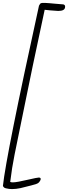

<svg xmlns="http://www.w3.org/2000/svg" viewBox="-42 -981 466 1315"><path d="M-22 292Q0 84 225 -942Q232 -957 239.5 -959.5Q247 -962 268 -961Q282 -961 298.5 -959Q315 -957 330 -956L391 -951Q397 -950 400.5 -946Q404 -942 404 -936Q404 -920 392 -913Q380 -906 357 -906Q344 -906 302 -910Q290 -912 264 -914Q163 -442 141 -329L58 77Q39 171 28 265Q34 268 46 268Q73 268 153 249Q213 235 224 235Q237 235 237 246Q235 256 226.5 266Q218 276 204 280L172 289Q128 301 98 307.5Q68 314 40 314Q20 314 0 309Q-17 306 -22 292Z"/></svg>

Font: Bad Script
Style: Regular
Weight: 400
Italic angle: -10°
Designer: Roman Shchyukin (Gaslight Type Foundry), Cyreal (Charset Expansion)
Foundry: Gaslight
Version: Version 2.000